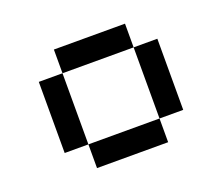

<svg xmlns="http://www.w3.org/2000/svg" viewBox="-90 -630 880 761"><g transform="rotate(-20 350.0 -250.0)"><path d="M500 -500H200V-400H500ZM100 -100H200V-400H100ZM200 0H500V-100H200ZM500 -100H600V-400H500Z"/></g></svg>

Font: FT88
Style: Regular
Weight: 400
Designer: Ange Degheest & Mandy Elbé
Foundry: Velvetyne Type Foundry
Version: Version 1.000;FEAKit 1.0